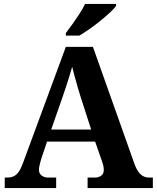

<svg xmlns="http://www.w3.org/2000/svg" viewBox="-20 -951 793 971"><path d="M4 0V-53H16Q34 -53 48 -59Q62 -65 73.5 -80.5Q85 -96 96 -126L313 -714H450L659 -125Q669 -97 680.5 -81.5Q692 -66 705.5 -59.5Q719 -53 735 -53H753V0H423V-53H462Q477 -53 491 -62Q505 -71 505 -92Q505 -100 503.5 -108Q502 -116 500 -123Q498 -130 496 -135L461 -235H218L189 -149Q187 -141 184 -131Q181 -121 179 -110.5Q177 -100 177 -92Q177 -73 191 -63Q205 -53 222 -53H264V0ZM239 -296H441L388 -460Q381 -483 373 -509.5Q365 -536 358 -563Q351 -590 345 -613Q339 -592 331 -566Q323 -540 314.5 -514Q306 -488 298 -465ZM313 -784Q328 -803 346.5 -829Q365 -855 382.5 -882Q400 -909 410 -931H567V-921Q558 -908 536.5 -888Q515 -868 488 -846Q461 -824 433 -804.5Q405 -785 381 -771H313Z"/></svg>

Font: Noto Serif Tamil
Style: Italic
Weight: 400
Italic angle: -12°
Designer: Indian Type Foundry, Tom Grace, and the Monotype Design Team
Foundry: Monotype Imaging Inc.
Version: Version 2.003